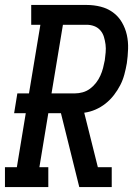

<svg xmlns="http://www.w3.org/2000/svg" viewBox="-44 -755 564 775"><path d="M-24 0V-80H24L60 -298H13L26 -378H73L119 -655H82V-735H306Q335 -735 362.5 -728Q390 -721 412 -705Q434 -689 448 -665Q462 -641 468 -614Q474 -587 473 -557.5Q472 -528 468 -500Q464 -477 458 -454.5Q452 -432 441.5 -411.5Q431 -391 416 -371.5Q401 -352 382 -337Q363 -322 341 -312.5Q319 -303 296 -300L351 -80H407V0H276L202 -298H151L115 -80H151V0ZM164 -378H258Q274 -378 290 -382.5Q306 -387 319.5 -397Q333 -407 343.5 -420.5Q354 -434 361 -449.5Q368 -465 372 -480.5Q376 -496 379 -512Q381 -527 382.5 -543.5Q384 -560 382 -575.5Q380 -591 375.5 -606Q371 -621 361 -632.5Q351 -644 336.5 -649.5Q322 -655 306 -655H210Z"/></svg>

Font: Iosevka Slab Medium Oblique
Style: Regular
Weight: 500
Italic angle: -9°
Monospace: yes
Designer: Belleve Invis
Foundry: Belleve Invis
Version: Version 11.1.1; ttfautohint (v1.8.3)